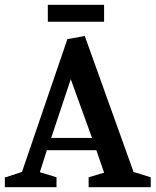

<svg xmlns="http://www.w3.org/2000/svg" viewBox="-25 -775 644 795"><path d="M-5 0V-40L66 -63L254 -613L326 -626L528 -63L599 -41V0H342V-41L406 -60L374 -153H169L140 -62L209 -41V0ZM187 -204H356L268 -447ZM173 -685V-755H406V-685Z"/></svg>

Font: Manuale SemiBold
Style: Regular
Weight: 600
Version: Version 1.002